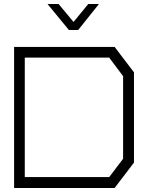

<svg xmlns="http://www.w3.org/2000/svg" viewBox="-20 -933 725 953"><path d="M549 0H50V-700H549L645 -574V-126ZM591 -555 522 -647H103V-54H522L591 -145ZM271 -913 345 -824 418 -913H471L368 -784H322L216 -913Z"/></svg>

Font: Turret Road
Style: Regular
Weight: 400
Designer: Noponies
Foundry: Noponies
Version: Version 1.001; ttfautohint (v1.8)